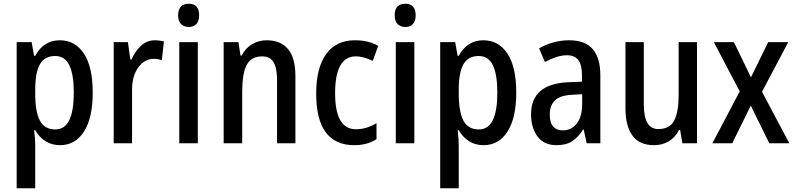

<svg xmlns="http://www.w3.org/2000/svg" viewBox="-20 -816 4245 1025"><path d="M299 -601Q381 -601 428 -530Q475 -459 475 -321Q475 -187 428.5 -114Q382 -41 301 -41Q256 -41 222.5 -62.5Q189 -84 168 -121H162Q165 -99 166.5 -78.5Q168 -58 168 -43V189H69V-591H149L162 -518H168Q213 -601 299 -601ZM274 -517Q219 -517 193.5 -473.5Q168 -430 168 -337V-317Q168 -219 193 -172Q218 -125 275 -125Q326 -125 350 -175Q374 -225 374 -321Q374 -417 350.5 -467Q327 -517 274 -517Z M807 -601Q818 -601 830.5 -599.5Q843 -598 855 -595L844 -495Q835 -498 823.5 -500Q812 -502 802 -502Q751 -502 717.5 -455Q684 -408 685 -332V-51H587V-591H663L676 -498H682Q701 -542 732.5 -571.5Q764 -601 807 -601Z M988 -796Q1043 -796 1043 -734Q1043 -703 1028 -687.5Q1013 -672 988 -672Q962 -672 946.5 -687.5Q931 -703 931 -734Q931 -796 988 -796ZM1036 -591V-51H937V-591Z M1404 -601Q1478 -601 1517.5 -554Q1557 -507 1557 -411V-51H1459V-391Q1459 -452 1440.5 -483.5Q1422 -515 1380 -515Q1321 -515 1297 -469.5Q1273 -424 1273 -325V-51H1174V-591H1253L1264 -519H1270Q1291 -560 1326.5 -580.5Q1362 -601 1404 -601Z M1871 -41Q1771 -41 1719.5 -109Q1668 -177 1668 -317Q1668 -453 1721 -527Q1774 -601 1875 -601Q1914 -601 1945 -593Q1976 -585 1999 -571L1970 -491Q1947 -502 1924 -508.5Q1901 -515 1879 -515Q1769 -515 1769 -318Q1769 -126 1880 -126Q1910 -126 1937 -134.5Q1964 -143 1990 -158V-73Q1941 -41 1871 -41Z M2144 -796Q2199 -796 2199 -734Q2199 -703 2184 -687.5Q2169 -672 2144 -672Q2118 -672 2102.5 -687.5Q2087 -703 2087 -734Q2087 -796 2144 -796ZM2192 -591V-51H2093V-591Z M2560 -601Q2642 -601 2689 -530Q2736 -459 2736 -321Q2736 -187 2689.5 -114Q2643 -41 2562 -41Q2517 -41 2483.5 -62.5Q2450 -84 2429 -121H2423Q2426 -99 2427.5 -78.5Q2429 -58 2429 -43V189H2330V-591H2410L2423 -518H2429Q2474 -601 2560 -601ZM2535 -517Q2480 -517 2454.5 -473.5Q2429 -430 2429 -337V-317Q2429 -219 2454 -172Q2479 -125 2536 -125Q2587 -125 2611 -175Q2635 -225 2635 -321Q2635 -417 2611.5 -467Q2588 -517 2535 -517Z M3018 -601Q3104 -601 3144.5 -553.5Q3185 -506 3185 -414V-51H3112L3096 -125H3093Q3067 -83 3034.5 -62Q3002 -41 2951 -41Q2884 -41 2849.5 -87.5Q2815 -134 2815 -205Q2815 -369 3015 -377L3087 -380V-412Q3087 -469 3067.5 -495Q3048 -521 3008 -521Q2979 -521 2950 -511.5Q2921 -502 2889 -485L2858 -558Q2893 -578 2934 -589.5Q2975 -601 3018 -601ZM3034 -310Q2971 -307 2943 -280.5Q2915 -254 2915 -205Q2915 -160 2933.5 -140Q2952 -120 2985 -120Q3030 -120 3059 -156.5Q3088 -193 3088 -261V-313Z M3701 -591V-51H3623L3611 -122H3605Q3585 -82 3550 -61.5Q3515 -41 3472 -41Q3393 -41 3356 -92.5Q3319 -144 3319 -239V-591H3417V-258Q3417 -127 3494 -127Q3556 -127 3579.5 -173Q3603 -219 3603 -310V-591Z M3929 -328 3791 -591H3898L3989 -403L4081 -591H4188L4048 -326L4194 -51H4087L3988 -252L3889 -51H3783Z"/></svg>

Font: Noto Sans Tamil UI Condensed Medium
Style: Regular
Weight: 500
Width: 3
Designer: Jelle Bosma - Monotype Design Team
Foundry: Monotype Imaging Inc.
Version: Version 2.004; ttfautohint (v1.8.4.7-5d5b)